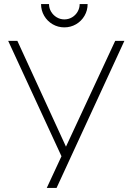

<svg xmlns="http://www.w3.org/2000/svg" viewBox="-20 -920 654 940"><path d="M295 -786Q264 -786 237.8 -801.2Q211.5 -816.5 196.2 -842.8Q181 -869 181 -900H220Q220 -880 230.2 -862.8Q240.5 -845.5 257.8 -835.2Q275 -825 295 -825Q315.5 -825 332.8 -835.2Q350 -845.5 360 -862.8Q370 -880 370 -900H409Q409 -869 393.8 -842.8Q378.5 -816.5 352.2 -801.2Q326 -786 295 -786ZM209 0 281 -155 20 -720H65L303 -202L544 -720H589L257 0Z"/></svg>

Font: Hauora
Style: Regular
Weight: 400
Designer: Wayne Shih
Foundry: WCYS
Version: Version 1.001